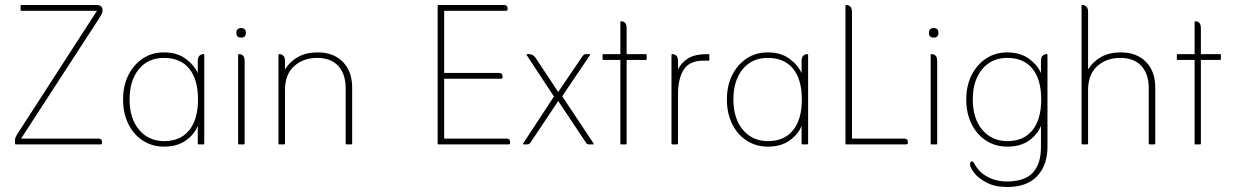

<svg xmlns="http://www.w3.org/2000/svg" viewBox="-20 -576 4922 766"><path d="M64 -23H373Q387 -23 387 -9V-6Q387 0 382 0H43Q40 0 40 -3V-16Q40 -22 41.5 -26.5Q43 -31 47 -38L367 -533H64Q62 -533 62 -536V-553Q62 -556 64 -556H365Q389 -556 389 -536V-532Q389 -524 377 -505Z M769 -284V-332Q769 -348 776 -354Q783 -360 790 -360H792Q795 -360 795 -357V-3Q795 0 792 0H772Q769 0 769 -3V-74Q755 -39 720.5 -15Q686 9 635 9Q587 9 550 -15Q513 -39 492 -81.5Q471 -124 471 -179Q471 -234 492 -276Q513 -318 549.5 -342.5Q586 -367 634 -367Q687 -367 721.5 -341Q756 -315 769 -284ZM635 -13Q700 -13 735 -56.5Q770 -100 770 -179Q770 -259 735 -302Q700 -345 634 -345Q571 -345 534 -300Q497 -255 497 -179Q497 -103 535 -58Q573 -13 635 -13Z M923 -445Q923 -464 942 -464Q961 -464 961 -445Q961 -426 942 -426Q923 -426 923 -445ZM930 -3V-357Q930 -360 933 -360H935Q943 -360 949.5 -354Q956 -348 956 -332V-3Q956 0 953 0H933Q930 0 930 -3Z M1117 -332V-299Q1137 -331 1169.5 -349Q1202 -367 1247 -367Q1311 -367 1348 -329Q1385 -291 1385 -227V-3Q1385 0 1382 0H1362Q1359 0 1359 -3V-224Q1359 -281 1329.5 -313Q1300 -345 1245 -345Q1190 -345 1153.5 -312Q1117 -279 1117 -217V-3Q1117 0 1114 0H1094Q1091 0 1091 -3V-357Q1091 -360 1094 -360H1096Q1103 -360 1110 -354Q1117 -348 1117 -332Z M1752 -23H2002Q2015 -23 2015 -9V-6Q2015 0 2009 0H1729Q1726 0 1726 -3V-553Q1726 -556 1729 -556H1992Q2005 -556 2005 -542V-539Q2005 -533 1999 -533H1752V-285H1972Q1985 -285 1985 -271V-268Q1985 -262 1979 -262H1752Z M2207 -173 2097 -8Q2092 0 2084 0H2069Q2065 0 2068 -5L2190 -191L2082 -355Q2079 -360 2084 -360H2091Q2107 -360 2117 -345L2207 -209L2304 -352Q2308 -357 2310 -358.5Q2312 -360 2318 -360H2332Q2336 -360 2333 -355L2223 -192L2348 -4Q2350 0 2347 0H2329Q2321 0 2317 -8Z M2455 -337H2387Q2384 -337 2384 -340V-357Q2384 -360 2387 -360H2455V-488Q2455 -491 2457 -491H2460Q2467 -491 2473.5 -485Q2480 -479 2480 -463V-360H2557Q2560 -360 2560 -357V-340Q2560 -337 2557 -337H2480V-3Q2480 0 2477 0H2457Q2455 0 2455 -3Z M2685 -332V-299Q2698 -326 2725 -343Q2752 -360 2801 -360H2807Q2810 -360 2810 -357V-337Q2810 -334 2807 -334H2786Q2731 -334 2708 -298.5Q2685 -263 2685 -200V-3Q2685 0 2682 0H2662Q2659 0 2659 -3V-357Q2659 -360 2662 -360H2664Q2671 -360 2678 -354Q2685 -348 2685 -332Z M3178 -284V-332Q3178 -348 3185 -354Q3192 -360 3199 -360H3201Q3204 -360 3204 -357V-3Q3204 0 3201 0H3181Q3178 0 3178 -3V-74Q3164 -39 3129.5 -15Q3095 9 3044 9Q2996 9 2959 -15Q2922 -39 2901 -81.5Q2880 -124 2880 -179Q2880 -234 2901 -276Q2922 -318 2958.5 -342.5Q2995 -367 3043 -367Q3096 -367 3130.5 -341Q3165 -315 3178 -284ZM3044 -13Q3109 -13 3144 -56.5Q3179 -100 3179 -179Q3179 -259 3144 -302Q3109 -345 3043 -345Q2980 -345 2943 -300Q2906 -255 2906 -179Q2906 -103 2944 -58Q2982 -13 3044 -13Z M3379 -23H3588Q3602 -23 3602 -9V-6Q3602 0 3595 0H3356Q3353 0 3353 -3V-553Q3353 -556 3356 -556H3358Q3366 -556 3372.5 -549.5Q3379 -543 3379 -528Z M3686 -445Q3686 -464 3705 -464Q3724 -464 3724 -445Q3724 -426 3705 -426Q3686 -426 3686 -445ZM3693 -3V-357Q3693 -360 3696 -360H3698Q3706 -360 3712.5 -354Q3719 -348 3719 -332V-3Q3719 0 3716 0H3696Q3693 0 3693 -3Z M4133 -284V-332Q4133 -348 4140 -354Q4147 -360 4154 -360H4156Q4159 -360 4159 -357V9Q4159 83 4118 126.5Q4077 170 3999 170Q3950 170 3917 153Q3884 136 3867 114Q3850 92 3850 79Q3850 68 3857 68Q3862 68 3866 74Q3883 109 3918 128.5Q3953 148 3997 148Q4068 148 4100.5 113Q4133 78 4133 11V-74Q4119 -39 4085 -15Q4051 9 3999 9Q3951 9 3914 -15Q3877 -39 3856 -81.5Q3835 -124 3835 -179Q3835 -234 3856 -276Q3877 -318 3914 -342.5Q3951 -367 3998 -367Q4051 -367 4086 -341Q4121 -315 4133 -284ZM3999 -13Q4064 -13 4099 -56.5Q4134 -100 4134 -179Q4134 -259 4099 -302Q4064 -345 3998 -345Q3936 -345 3898.5 -300Q3861 -255 3861 -179Q3861 -103 3899 -58Q3937 -13 3999 -13Z M4321 -528V-299Q4341 -331 4373.5 -349Q4406 -367 4451 -367Q4515 -367 4552 -329Q4589 -291 4589 -227V-3Q4589 0 4586 0H4566Q4563 0 4563 -3V-224Q4563 -281 4533.5 -313Q4504 -345 4449 -345Q4394 -345 4357.5 -312Q4321 -279 4321 -217V-3Q4321 0 4318 0H4298Q4295 0 4295 -3V-553Q4295 -556 4298 -556H4300Q4307 -556 4314 -549.5Q4321 -543 4321 -528Z M4746 -337H4678Q4675 -337 4675 -340V-357Q4675 -360 4678 -360H4746V-488Q4746 -491 4748 -491H4751Q4758 -491 4764.5 -485Q4771 -479 4771 -463V-360H4848Q4851 -360 4851 -357V-340Q4851 -337 4848 -337H4771V-3Q4771 0 4768 0H4748Q4746 0 4746 -3Z"/></svg>

Font: Zain ExtraLight
Style: Regular
Weight: 200
Designer: Zain,Boutros
Foundry: Mobile Telecommunications Company (Zain), 2024
Version: Version 1.51; ttfautohint (v1.8.4)